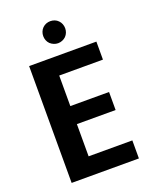

<svg xmlns="http://www.w3.org/2000/svg" viewBox="-163 -989 872 1081"><g transform="rotate(-20 273.5 -448.5)"><path d="M320 -784C345 -809 345 -853 320 -878C308 -891 290 -897 273 -897C256 -897 239 -891 226 -878C201 -853 201 -809 226 -784C239 -772 256 -765 273 -765C290 -765 308 -772 320 -784ZM75 -700V0H478V-108H216V-301H448V-409H216V-592H478V-700Z"/></g></svg>

Font: Matrixport Bold
Style: Regular
Weight: 600
Designer: Ninad Kale (Devanagari), Jonny Pinhorn (Latin)
Foundry: Indian Type Foundry
Version: Version 2.000;PS 1.0;hotconv 1.0.79;makeotf.lib2.5.61930; tt